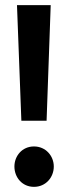

<svg xmlns="http://www.w3.org/2000/svg" viewBox="-20 -711 265 746"><path d="M177 -691H46L63 -242H161ZM112 -142C66 -142 36 -105 36 -64C36 -22 66 15 112 15C158 15 189 -22 189 -64C189 -105 158 -142 112 -142Z"/></svg>

Font: Fira Sans Condensed Medium
Style: Regular
Weight: 500
Width: 3
Designer: Carrois Corporate & Edenspiekermann AG
Foundry: Carrois Corporate GbR & Edenspiekermann AG
Version: Version 4.202;PS 004.202;hotconv 1.0.88;makeotf.lib2.5.64775